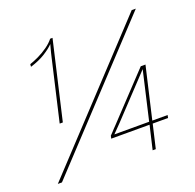

<svg xmlns="http://www.w3.org/2000/svg" viewBox="-119 -789 933 918"><g transform="rotate(-20 347.5 -330.5)"><path d="M132 -268 204 -579Q207 -591 209.5 -602Q212 -613 215 -623Q218 -633 220 -641Q203 -623 172 -603.5Q141 -584 96 -570L97 -583Q118 -590 143 -602Q168 -614 191 -630.5Q214 -647 228 -665H240L148 -268ZM25 0 641 -660H662L46 0ZM506 4 534 -116H339L342 -130Q349 -137 355 -143.5Q361 -150 367.5 -157Q374 -164 380 -170L590 -393H614L553 -130H631L628 -116H550L522 4ZM360 -130H537L594 -377L402 -173Q392 -163 381.5 -152Q371 -141 360 -130Z"/></g></svg>

Font: Work Sans Thin
Style: Italic
Weight: 250
Italic angle: -13°
Designer: Wei Huang
Foundry: Wei Huang
Version: Version 2.012